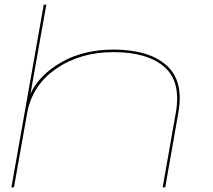

<svg xmlns="http://www.w3.org/2000/svg" viewBox="-20 -805 917 825"><path d="M29 0 168 -785H179L111 -402Q142 -470 217 -521Q322 -592 466.5 -592Q617.5 -592 694 -525.5Q770.5 -459 746.5 -322L690 0H679L735.5 -321Q759 -454.5 685.8 -517.8Q612.5 -581 467.5 -581Q324.5 -581 221 -509.5Q122 -441 98 -326.5L40 0Z"/></svg>

Font: Anybody UltraExpanded Thin
Style: Italic
Weight: 100
Width: 9
Italic angle: -10°
Designer: Tyler Finck
Foundry: Etcetera Type Company
Version: Version 1.010; ttfautohint (v1.8.3) -l 8 -r 50 -G 200 -x 14 